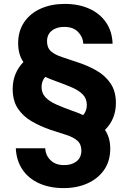

<svg xmlns="http://www.w3.org/2000/svg" viewBox="-20 -732 660 984"><path d="M306 232Q235 232 180.5 207.5Q126 183 95 137Q64 91 61 28H212Q213 63 238.5 88.5Q264 114 307 114Q346 115 371.5 95.5Q397 76 397 40Q397 7 376.5 -11Q356 -29 320 -40.5Q284 -52 238 -67Q186 -85 142 -110.5Q98 -136 71.5 -176Q45 -216 45 -276Q45 -357 100 -414Q73 -453 73 -510Q73 -573 104 -618.5Q135 -664 189 -688Q243 -712 312 -712Q383 -712 437.5 -687.5Q492 -663 523.5 -617Q555 -571 557 -508H407Q405 -543 380 -568.5Q355 -594 311 -594Q272 -595 246.5 -575.5Q221 -556 221 -520Q221 -487 241.5 -469Q262 -451 298 -439.5Q334 -428 380 -412Q432 -395 476 -369.5Q520 -344 547 -304Q574 -264 574 -204Q574 -122 518 -66Q545 -27 545 30Q545 93 514 138Q483 183 429 207.5Q375 232 306 232ZM406 -142Q425 -163 425 -194Q425 -226 405 -247Q385 -268 349.5 -283.5Q314 -299 266 -316Q249 -322 236 -327.5Q223 -333 212 -338Q193 -317 193 -286Q193 -255 212.5 -234Q232 -213 267.5 -197Q303 -181 351 -164Q366 -159 379.5 -153.5Q393 -148 406 -142Z"/></svg>

Font: DM Sans ExtraBold
Style: Regular
Weight: 800
Designer: Colophon Foundry, Jonny Pinhorn
Foundry: Colophon Foundry
Version: Version 4.004; ttfautohint (v1.8.4.7-5d5b)